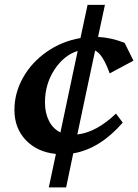

<svg xmlns="http://www.w3.org/2000/svg" viewBox="-20 -645 580 805"><path d="M419.9 -624.5 391.1 -490.2Q446.8 -487.3 502.4 -465.3L539.6 -390.6L439.9 -337.4Q410.6 -418.5 378.9 -433.1Q364.7 -367.2 339.8 -249.8Q314.9 -132.3 304.2 -81.1Q385.3 -90.8 466.3 -168.9L494.6 -130.9Q398.9 -21 287.1 -2Q286.6 0 257.3 140.6H184.6L214.4 0.5Q135.3 -7.8 87.9 -57.9Q40.5 -107.9 40.5 -184.1Q40.5 -254.9 76.4 -319.1Q112.3 -383.3 175.8 -427.7Q239.3 -472.2 317.4 -485.4Q322.3 -509.3 332.5 -556.6Q342.8 -604 347.2 -624.5ZM233.4 -89.8Q245.6 -147.5 269.5 -260.7Q293.5 -374 305.7 -431.6Q247.6 -413.1 208 -352.5Q168.5 -292 168.5 -215.3Q168.5 -171.4 185.5 -137.9Q202.6 -104.5 233.4 -89.8Z"/></svg>

Font: Flanker
Style: Bold Italic
Weight: 700
Italic angle: -12°
Designer: Flanker
Version: Version 2.000